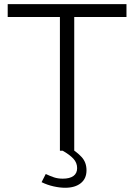

<svg xmlns="http://www.w3.org/2000/svg" viewBox="-20 -730 650 930"><path d="M592.6 -647.7H339.6V0H270.2V-647.7H17.3V-710H592.6ZM295.6 179.5Q269.9 179.5 239.7 172.8Q209.5 166.1 181.4 152.4L201.6 112.8Q222.8 122.8 241.6 129.1Q260.4 135.4 284.2 135.4Q317.5 135.4 335.6 122.5Q353.6 109.5 353.6 84.4Q353.6 58.2 335.5 38.7Q317.4 19.3 283.6 0L312.1 -18.6Q351.6 4.9 375.3 30.6Q399 56.3 399 94.9Q399 135.4 371.1 157.4Q343.3 179.5 295.6 179.5Z"/></svg>

Font: Raleway Thin
Style: Regular
Weight: 100
Designer: Matt McInerney, Pablo Impallari, Rodrigo Fuenzalida
Foundry: Matt McInerney, Pablo Impallari, Rodrigo Fuenzalida
Version: Version 4.026